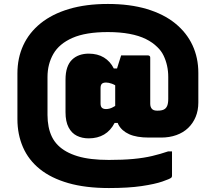

<svg xmlns="http://www.w3.org/2000/svg" viewBox="-20 -770 1090 970"><path d="M525 -750Q636 -750 721.5 -724.5Q807 -699 865 -652Q923 -605 952.5 -541.5Q982 -478 982 -402V-252Q982 -212 968.5 -179.5Q955 -147 930.5 -123.5Q906 -100 871 -87.5Q836 -75 794 -75H733Q670 -75 632.5 -92Q595 -109 578.5 -140Q562 -171 562 -213Q562 -236 562 -255.5Q562 -275 562 -295.5Q562 -316 562 -340Q562 -364 562 -394Q562 -395 567 -410Q572 -425 578.5 -447.5Q585 -470 592 -490H728Q733 -490 736 -487Q739 -484 739 -479Q739 -456 739 -428Q739 -400 739 -368.5Q739 -337 739 -305.5Q739 -274 739 -246Q739 -230 747 -220.5Q755 -211 773 -211H777Q796 -211 807.5 -216.5Q819 -222 824.5 -235Q830 -248 830 -270V-381Q830 -411 824 -438Q818 -465 806.5 -489Q795 -513 775 -532Q751 -556 716.5 -573Q682 -590 634 -599Q586 -608 525 -608Q413 -608 346 -578.5Q279 -549 249.5 -497.5Q220 -446 220 -381V-189Q220 -158 225.5 -130Q231 -102 242.5 -78.5Q254 -55 273 -36Q309 0 371.5 19Q434 38 530 38Q601 38 654 33Q707 28 749 18Q791 8 829 -5H849V118Q849 122 848 124Q847 126 845 128Q838 134 800.5 147Q763 160 696 170Q629 180 530 180Q412 180 325 155Q238 130 181 84Q124 38 96 -26.5Q68 -91 68 -168V-399Q68 -477 97.5 -541Q127 -605 185 -652Q243 -699 328.5 -724.5Q414 -750 525 -750ZM428 -71Q395 -71 368.5 -84Q342 -97 326.5 -126.5Q311 -156 311 -203V-367Q311 -403 319.5 -428Q328 -453 344 -468.5Q360 -484 381.5 -491.5Q403 -499 428 -499Q473 -499 505 -479.5Q537 -460 555 -424H593V-320Q562 -341 545.5 -347Q529 -353 516 -353Q509 -353 503.5 -351.5Q498 -350 494.5 -346.5Q491 -343 489.5 -337.5Q488 -332 488 -325V-247Q488 -232 495 -225.5Q502 -219 516 -219Q524 -219 534 -221.5Q544 -224 558 -232.5Q572 -241 593 -255L597 -149H559Q539 -110 506 -90.5Q473 -71 428 -71Z"/></svg>

Font: Recursive Black
Style: Regular
Weight: 900
Version: Version 1.085